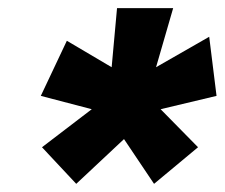

<svg xmlns="http://www.w3.org/2000/svg" viewBox="-20 -744 551 471"><path d="M404.8 -724.1 362.8 -579.1 493.2 -653.8 511.2 -508.8 374 -476.1 465.8 -382.8 357.9 -293 284.2 -402.8 167 -293 83 -382.8 205.1 -476.1 80.1 -508.8 144 -644 253.9 -579.1 267.1 -724.1Z"/></svg>

Font: Stilu Bold
Style: Italic
Weight: 700
Italic angle: -10°
Designer: Genilson Lima Santos
Foundry: Genilson Lima Santos
Version: Version 1.200;PS 001.200;hotconv 1.0.88;makeotf.lib2.5.64775